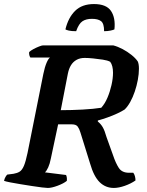

<svg xmlns="http://www.w3.org/2000/svg" viewBox="-31 -928 728 948"><path d="M205 0Q198 0 176.5 -2.5Q155 -5 127 -9.5Q99 -14 70.5 -18.5Q42 -23 19.5 -27.5Q-3 -32 -11 -35Q-9 -46 -3.5 -55Q2 -64 5 -66L36 -70Q54 -73 66 -80.5Q78 -88 87 -109Q96 -130 105 -173L183 -563Q190 -597 199 -618Q208 -639 216 -644H119Q116 -648 114 -655Q112 -662 113 -671Q120 -678 134 -685.5Q148 -693 162 -698.5Q176 -704 182 -704H528Q551 -698 574.5 -685.5Q598 -673 618 -657Q638 -641 649 -625Q652 -619 653.5 -609.5Q655 -600 655 -589Q655 -563 649.5 -533.5Q644 -504 634.5 -476Q625 -448 612 -424.5Q599 -401 584 -387Q570 -378 547.5 -367.5Q525 -357 499.5 -348Q474 -339 452 -333V-328Q467 -316 476.5 -299.5Q486 -283 495 -251L527 -162Q540 -123 555.5 -99Q571 -75 606 -75H627Q632 -69 635 -58.5Q638 -48 638 -37Q615 -21 585 -10.5Q555 0 531 0Q490 0 461 -28.5Q432 -57 414 -120L366 -274Q361 -291 353 -302.5Q345 -314 324 -314H256L220 -145Q215 -119 207 -101.5Q199 -84 191 -77L295 -64Q297 -61 298.5 -53.5Q300 -46 299 -35Q283 -22 253.5 -11Q224 0 205 0ZM269 -384Q322 -384 377 -387Q432 -390 469 -396Q487 -416 499.5 -445.5Q512 -475 519.5 -508Q527 -541 527 -569Q527 -586 523.5 -600Q520 -614 513 -623Q500 -630 476.5 -633.5Q453 -637 429 -639.5Q405 -642 387 -642Q364 -642 347 -632.5Q330 -623 319.5 -606Q309 -589 304 -564ZM345 -774Q322 -774 309 -777Q296 -780 292 -783Q306 -841 340 -874.5Q374 -908 433 -908Q494 -908 517 -874Q540 -840 534 -783Q529 -780 514.5 -777Q500 -774 483 -774Q483 -812 468 -823.5Q453 -835 423 -835Q394 -835 376 -823Q358 -811 345 -774Z"/></svg>

Font: Texturina Medium 12pt
Style: Bold Italic
Weight: 700
Italic angle: -11°
Version: Version 1.002